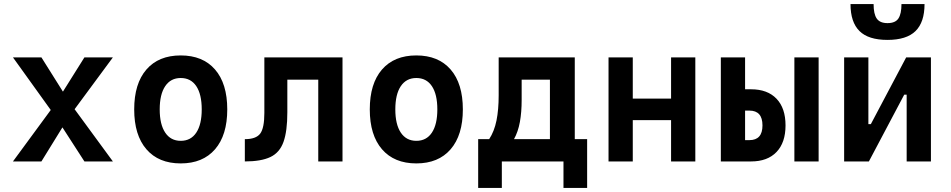

<svg xmlns="http://www.w3.org/2000/svg" viewBox="-20 -803 4728 955"><path d="M44.4 0 232.4 -255.9 44.4 -517.6H186L293 -347.2L399.9 -517.6H541.5L351.1 -259.8L541.5 0H399.9L290.5 -169.4L186 0Z M878.9 9.8Q769 9.8 708.3 -60.5Q647.5 -130.9 647.5 -258.8Q647.5 -387.2 708.3 -457.3Q769 -527.3 878.9 -527.3Q988.8 -527.3 1049.6 -457.3Q1110.4 -387.2 1110.4 -258.8Q1110.4 -130.9 1049.6 -60.5Q988.8 9.8 878.9 9.8ZM878.9 -102.5Q929.2 -102.5 956.3 -143.3Q983.4 -184.1 983.4 -258.8Q983.4 -334 956.3 -374.5Q929.2 -415 878.9 -415Q829.1 -415 801.8 -374.5Q774.4 -334 774.4 -258.8Q774.4 -184.1 801.8 -143.3Q829.1 -102.5 878.9 -102.5Z M1197.8 0V-110.8Q1253.4 -110.8 1274.2 -138.4Q1294.9 -166 1294.9 -241.2V-517.6H1683.6V0H1563V-406.7H1409.2V-244.6Q1409.2 -150.4 1390.1 -97.2Q1371.1 -43.9 1325 -22Q1278.8 0 1197.8 0Z M2050.8 9.8Q1940.9 9.8 1880.1 -60.5Q1819.3 -130.9 1819.3 -258.8Q1819.3 -387.2 1880.1 -457.3Q1940.9 -527.3 2050.8 -527.3Q2160.6 -527.3 2221.4 -457.3Q2282.2 -387.2 2282.2 -258.8Q2282.2 -130.9 2221.4 -60.5Q2160.6 9.8 2050.8 9.8ZM2050.8 -102.5Q2101.1 -102.5 2128.2 -143.3Q2155.3 -184.1 2155.3 -258.8Q2155.3 -334 2128.2 -374.5Q2101.1 -415 2050.8 -415Q2001 -415 1973.6 -374.5Q1946.3 -334 1946.3 -258.8Q1946.3 -184.1 1973.6 -143.3Q2001 -102.5 2050.8 -102.5Z M2358.4 131.8V-110.8H2413.1Q2438.5 -149.4 2449.5 -203.4Q2460.4 -257.3 2460.4 -329.1V-517.6H2838.9V-110.8H2900.4V131.8H2782.7V0H2476.1V131.8ZM2574.7 -305.7Q2574.7 -244.6 2565.9 -196.3Q2557.1 -147.9 2536.6 -110.8H2715.3V-406.7H2574.7Z M3006.8 0V-517.6H3127.4V-312.5H3317.9V-517.6H3438.5V0H3317.9V-205.6H3127.4V0Z M3565.4 0V-517.6H3686V-358.9H3715.8Q3797.4 -358.9 3842.3 -312Q3887.2 -265.1 3887.2 -179.2Q3887.2 -93.8 3842.3 -46.9Q3797.4 0 3715.8 0ZM3931.2 0V-517.6H4051.8V0ZM3707.5 -252.9H3686V-106H3707.5Q3772.5 -106 3772.5 -179.2Q3772.5 -252.9 3707.5 -252.9Z M4178.7 0V-517.6H4299.3V-185.5H4311.5L4487.3 -517.6H4610.4V0H4489.7V-332H4477.5L4301.8 0ZM4394.5 -604.5Q4299.3 -604.5 4254.9 -648.7Q4210.4 -692.9 4210.4 -782.7H4325.2Q4325.2 -732.9 4341.1 -710.4Q4356.9 -688 4394.5 -688Q4433.1 -688 4448.5 -710.9Q4463.9 -733.9 4463.9 -782.7H4578.6Q4578.6 -692.4 4533.7 -648.4Q4488.8 -604.5 4394.5 -604.5Z"/></svg>

Font: Caskaydia Cove SemiBold
Style: Regular
Weight: 600
Monospace: yes
Designer: Aaron Bell
Foundry: Saja Typeworks
Version: Version 4.300; ttfautohint (v1.8.3)